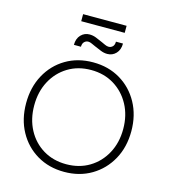

<svg xmlns="http://www.w3.org/2000/svg" viewBox="-139 -1091 1066 1211"><g transform="rotate(15 393.5 -486.0)"><path d="M393 10Q293 10 215.5 -36Q138 -82 94 -162.5Q50 -243 50 -347Q50 -451 94 -532Q138 -613 215.5 -659Q293 -705 393 -705Q493 -705 570.5 -659Q648 -613 692.5 -532Q737 -451 737 -347Q737 -243 692.5 -162.5Q648 -82 570.5 -36Q493 10 393 10ZM393 -40Q478 -40 543.5 -79.5Q609 -119 646.5 -188.5Q684 -258 684 -347Q684 -436 646.5 -505.5Q609 -575 543.5 -615Q478 -655 393 -655Q308 -655 242.5 -615Q177 -575 140 -505.5Q103 -436 103 -347Q103 -258 140 -188.5Q177 -119 242.5 -79.5Q308 -40 393 -40ZM464 -779Q442 -779 421 -787.5Q400 -796 377 -806Q365 -811 352.5 -817Q340 -823 329 -823Q314 -823 303 -812Q292 -801 292 -780H246Q246 -821 269 -845Q292 -869 325 -869Q347 -869 367.5 -861Q388 -853 412 -842Q423 -837 436 -831Q449 -825 460 -825Q475 -825 486 -835.5Q497 -846 497 -868H543Q543 -827 520 -803Q497 -779 464 -779ZM252 -936V-982H536V-936Z"/></g></svg>

Font: Lexend ExtraLight
Style: Regular
Weight: 200
Designer: Bonnie Shaver-Troup, Thomas Jockin
Foundry: Lexend
Version: Version 1.007; ttfautohint (v1.8.3)